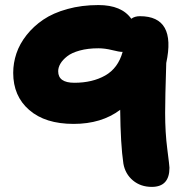

<svg xmlns="http://www.w3.org/2000/svg" viewBox="-20 -730 740 759"><path d="M580.1 8.8Q536.1 8.8 505.6 -16.6Q475.1 -42 467.8 -83Q456.5 -159.2 455.1 -295.9Q381.3 -240.2 271 -240.2Q158.7 -240.2 95.5 -295.2Q32.2 -350.1 32.2 -441.9Q32.2 -481 44.9 -518.8Q57.6 -556.6 85 -591.3Q112.3 -626 151.1 -652.3Q189.9 -678.7 246.3 -694.3Q302.7 -710 369.1 -710Q460.9 -710 499 -655.8Q512.2 -666 533.2 -666Q677.2 -666 637.2 -481Q632.8 -341.8 632.8 -283.2Q632.8 -206.1 641.4 -140.1Q649.9 -74.2 649.9 -66.9Q649.9 8.8 580.1 8.8ZM210 -448.2Q210 -402.8 273.9 -402.8Q345.2 -402.8 396 -431.6Q446.8 -460.4 464.8 -524.9H461.9Q451.7 -524.9 423.1 -532Q394.5 -539.1 369.1 -539.1Q327.6 -539.1 295.4 -530.3Q263.2 -521.5 245.4 -507.3Q227.5 -493.2 218.8 -478.3Q210 -463.4 210 -448.2Z"/></svg>

Font: Shantell Sans Normal
Style: Regular
Weight: 800
Designer: Stephen Nixon, Anya Danilova, Shantell Martin
Foundry: Arrow Type
Version: Version 1.006;[559af2be0]